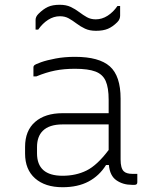

<svg xmlns="http://www.w3.org/2000/svg" viewBox="-20 -774 640 804"><path d="M485 -361V-106Q485 -70 498 -57Q509 -46 534 -46H555V-11Q555 0 544 0H532Q495 0 467.5 -19Q440 -38 436 -83H424Q396 -38 351 -14Q306 10 242 10Q169 10 127 -27Q85 -64 85 -131V-159Q85 -227 127 -263.5Q169 -300 242 -300H435V-356Q435 -407 422.5 -435Q410 -463 379.5 -474.5Q349 -486 294 -486Q248 -486 210.5 -478.5Q173 -471 132 -454H120V-492Q120 -497 123 -500Q128 -505 152 -513.5Q176 -522 213 -529Q250 -536 294 -536Q395 -536 440 -496Q485 -456 485 -361ZM135 -132Q135 -38 242 -38Q298 -38 342.5 -60Q387 -82 435 -146V-253H242Q186 -253 159 -226Q135 -202 135 -158ZM381 -693Q407 -693 430.5 -708Q454 -723 472 -749H483V-708Q483 -702 480.5 -695Q478 -688 471 -681Q452 -662 432 -653.5Q412 -645 382 -645Q355 -645 336 -654Q317 -663 300.5 -675.5Q284 -688 268 -697Q252 -706 231 -706Q205 -706 181.5 -691Q158 -676 140 -650H129V-691Q129 -704 141 -716Q161 -736 180.5 -745Q200 -754 230 -754Q257 -754 276 -745Q295 -736 311.5 -723.5Q328 -711 344 -702Q360 -693 381 -693Z"/></svg>

Font: Recursive Mn Lnr St Lt
Style: Regular
Weight: 300
Monospace: yes
Version: Version 1.079;hotconv 1.0.112;makeotfexe 2.5.65598; ttfautoh